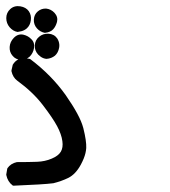

<svg xmlns="http://www.w3.org/2000/svg" viewBox="-22 -421 542 612"><path d="M147.5 163.1Q117.7 167 21.5 170.9H19.5L18.1 169.9Q2.4 158.2 -2 136.7V135.7V134.8L1 117.2L1.5 115.7L2 114.7Q12.2 100.1 31.7 95.7H32.7H33.2Q69.3 95.7 96.2 94.7Q121.6 93.8 143.1 84.5Q164.1 75.7 171.9 62.5Q179.7 49.3 176.8 28.8Q175.3 17.6 171.1 5.9Q167 -5.9 160.2 -18.6Q146.5 -44.4 114.3 -86.4Q83 -127.4 32.7 -164.1Q19 -174.3 14.6 -193.8V-195.3V-196.8L18.6 -214.4L19 -215.3L19.5 -215.8Q29.8 -232.9 51.8 -236.3H52.7H53.7L72.3 -233.4L73.7 -232.9L74.7 -232.4Q142.1 -181.6 187.5 -117.7Q210 -85.4 224.1 -59.3Q238.3 -33.2 243.7 -12.2Q253.9 28.8 252.9 50.8Q252.4 58.1 250.5 66.7Q248.5 75.2 244.9 84.2Q241.2 93.3 235.8 103.5Q219.2 134.3 195.8 146Q173.8 156.7 147.9 163.1ZM42.5 -230.5Q35.6 -231 29.3 -234.1Q22.9 -237.3 18.1 -243.2Q7.8 -254.9 8.8 -271.5Q9.8 -287.6 22 -300.3Q35.2 -314 52.2 -310.5Q67.4 -307.1 77.6 -296.4Q89.4 -285.2 86.4 -267.6Q85 -259.3 81.5 -252.7Q78.1 -246.1 72.8 -240.7Q62 -230.5 43 -230.5ZM125.5 -233.4Q120.6 -233.9 116.2 -235.6Q111.8 -237.3 107.7 -240.2Q103.5 -243.2 99.6 -247.1Q87.9 -259.8 88.9 -276.4Q89.8 -293 102.5 -303.7Q115.2 -314.5 132.8 -313.5Q141.6 -313 148.4 -309.3Q155.3 -305.7 160.2 -298.8Q163.1 -294.4 164.8 -289.6Q166.5 -284.7 167 -279.5Q167.5 -274.4 166.5 -269Q163.6 -252.9 153.3 -243.7Q147.9 -239.3 141.1 -236.6Q134.3 -233.9 126.5 -233.4H126ZM33.2 -319.3Q19.5 -321.8 8.8 -334Q3.4 -340.3 0.7 -347.7Q-2 -355 -2 -363.3Q-2 -380.4 10.7 -392.1Q23.4 -403.8 42.5 -400.9Q61 -397.9 69.8 -385.3Q78.6 -372.6 76.2 -356Q75.2 -348.1 72 -341.8Q68.8 -335.4 63.5 -330.6Q60.1 -327.6 55.7 -325.2Q51.3 -322.8 46.1 -321.5Q41 -320.3 34.7 -319.3H34.2ZM120.1 -316.4Q113.3 -317.9 107.2 -321.3Q101.1 -324.7 95.7 -330.6Q85 -342.8 85.9 -358.9Q86.9 -375 98.6 -384.8Q110.4 -394.5 125.5 -393.6Q129.4 -393.1 132.8 -392.1Q136.2 -391.1 139.6 -389.4Q143.1 -387.7 146 -385.3Q148.9 -382.8 151.9 -379.9Q157.7 -373.5 159.7 -366.2Q161.6 -358.9 159.7 -351.1Q155.8 -336.9 147.9 -328.1Q143.6 -323.2 137 -320.3Q130.4 -317.4 121.6 -316.4H121.1Z"/></svg>

Font: NaikaiFont
Style: SemiBold
Weight: 600
Version: Version 1.89